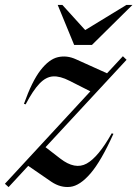

<svg xmlns="http://www.w3.org/2000/svg" viewBox="-53 -752 560 782"><path d="M-33 -3.5 315 -380 230 -423Q192 -442.5 163 -440.8Q134 -439 107.8 -411.5Q81.5 -384 51.5 -327L44.5 -329Q77.5 -421.5 112.2 -466.2Q147 -511 183.2 -519.2Q219.5 -527.5 256.5 -510.5L383 -453.5L447.5 -523L462.5 -508.5L132.5 -152.5L192 -106.5Q252.5 -59.5 300 -85.8Q347.5 -112 402 -209L409 -207Q359 -96 315.8 -45.8Q272.5 4.5 233.2 9Q194 13.5 156.5 -11.5L62 -76.5L-18 10ZM486.5 -732 321.5 -569H249L182 -732H201L294 -629.5L462 -732Z"/></svg>

Font: Newsreader 72pt Medium
Style: Italic
Weight: 500
Italic angle: -17°
Designer: Hugues Gentile
Foundry: Production Type
Version: Version 1.003; ttfautohint (v1.8.3)